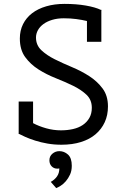

<svg xmlns="http://www.w3.org/2000/svg" viewBox="-20 -732 640 987"><path d="M150 -99Q180 -83 217.5 -72.5Q255 -62 293 -62Q326 -62 355 -68.5Q384 -75 405.5 -89.5Q427 -104 439.5 -126Q452 -148 452 -178Q452 -219 424.5 -245Q397 -271 356 -291Q315 -311 267 -330Q219 -349 178 -375Q137 -401 109.5 -438.5Q82 -476 82 -534Q82 -575 98.5 -608Q115 -641 145 -664Q175 -687 217.5 -699.5Q260 -712 312 -712Q372 -712 421 -703.5Q470 -695 499 -681L501 -682V-680H502L501 -677V-517H427V-624Q402 -630 372 -634Q342 -638 308 -638Q275 -638 248.5 -630Q222 -622 203.5 -608.5Q185 -595 175 -577Q165 -559 165 -539Q165 -500 192.5 -474Q220 -448 261 -427.5Q302 -407 350 -387Q398 -367 439 -340.5Q480 -314 507.5 -277Q535 -240 535 -185Q535 -140 518.5 -104Q502 -68 471.5 -42Q441 -16 396.5 -2Q352 12 296 12Q258 12 224 6Q190 0 161.5 -9Q133 -18 110.5 -28Q88 -38 75 -45L76 -48V-210H150ZM234 92Q234 71 249.5 58Q265 45 285 45Q310 45 329.5 62.5Q349 80 349 120Q349 146 340 165.5Q331 185 318.5 199.5Q306 214 292.5 222.5Q279 231 269 235L241 203Q261 192 273 175Q285 158 285 134Q281 135 275 135Q257 135 245.5 123Q234 111 234 92Z"/></svg>

Font: PT Mono
Style: Regular
Weight: 400
Monospace: yes
Designer: A.Korolkova, I.Chaeva
Foundry: ParaType Ltd
Version: Version 1.001W OFL